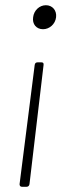

<svg xmlns="http://www.w3.org/2000/svg" viewBox="-20 -516 271 736"><path d="M156 -496C131 -496 110 -476 107 -450C103 -424 119 -404 145 -404C170 -404 192 -424 195 -450C198 -476 181 -496 156 -496ZM113 -267 55 190C55 196 58 200 64 200H82C88 200 92 196 93 190L147 -267C148 -274 145 -277 139 -277H124C118 -277 114 -274 113 -267Z"/></svg>

Font: Barlow ExtraLight
Style: Italic
Weight: 275
Italic angle: -7°
Designer: Jeremy Tribby
Foundry: Tribby Type
Version: Version 1.422;hotconv 1.0.109;makeotfexe 2.5.65596